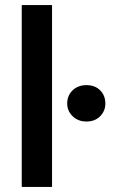

<svg xmlns="http://www.w3.org/2000/svg" viewBox="-20 -740 468 760"><path d="M66 0V-720H186V0ZM322 -259Q289 -259 267.5 -280Q246 -301 246 -330Q246 -362 267.5 -382.5Q289 -403 322 -403Q356 -403 376.5 -382.5Q397 -362 397 -330Q397 -301 376.5 -280Q356 -259 322 -259Z"/></svg>

Font: DM Sans 20pt SemiBold
Style: Regular
Weight: 600
Version: Version 4.004;gftools[0.9.30]